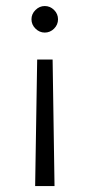

<svg xmlns="http://www.w3.org/2000/svg" viewBox="-20 -425 300 643"><path d="M129.9 -315.9Q112.3 -315.9 98.9 -329.1Q85.4 -342.3 85.4 -360.4Q85.4 -378.4 98.9 -391.6Q112.3 -404.8 129.9 -404.8Q147.9 -404.8 161.1 -391.6Q174.3 -378.4 174.3 -360.4Q174.3 -342.3 161.1 -329.1Q147.9 -315.9 129.9 -315.9ZM97.7 198.2 104.5 -225.6H156.2L162.6 198.2Z"/></svg>

Font: Now
Style: Regular
Weight: 400
Designer: Alfredo Marco Pradil
Foundry: Alfredo Marco Pradil
Version: Version 1.200;hotconv 1.0.109;makeotfexe 2.5.65596